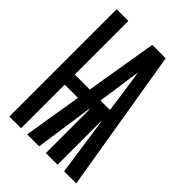

<svg xmlns="http://www.w3.org/2000/svg" viewBox="-215 -832 930 930"><g transform="rotate(45 250.0 -367.5)"><path d="M24 0V-735H104V-368H207L268 -735H360L482 0H399L356 -299H354V0H274V-299H271L228 0H146L195 -299H104V0ZM346 -367 329 -490Q325 -515 321.5 -540.5Q318 -566 314 -592Q310 -566 306 -540.5Q302 -515 299 -490L281 -367Z"/></g></svg>

Font: Moesevka
Style: Bold
Weight: 700
Monospace: yes
Designer: Belleve Invis
Foundry: Belleve Invis
Version: Version 32.5.0; ttfautohint (v1.8.4)